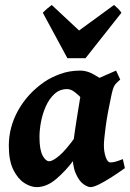

<svg xmlns="http://www.w3.org/2000/svg" viewBox="-20 -746 532 786"><path d="M491.2 -57.6Q463.9 -38.1 436 -20.3Q408.2 -2.4 385.5 8.8Q362.8 20 350.6 20Q338.9 20 321.3 7.6Q303.7 -4.9 290 -36.1Q276.4 -67.4 276.4 -122.6Q276.4 -133.8 279.5 -159.2Q282.7 -184.6 287.6 -216.8Q292.5 -249 297.6 -281.2Q302.7 -313.5 307.1 -339.1Q311.5 -364.7 313.5 -376Q315.9 -387.2 331.8 -398.2Q347.7 -409.2 370.1 -419.7Q392.6 -430.2 415.5 -439.7Q438.5 -449.2 455.1 -457L472.2 -420.4Q455.6 -406.7 448.7 -395.8Q441.9 -384.8 435.1 -351.6Q419.9 -281.7 412.6 -227.1Q405.3 -172.4 405.3 -150.9Q405.3 -124.5 412.8 -102.8Q420.4 -81.1 431.6 -81.1Q441.4 -81.1 452.4 -84Q463.4 -86.9 482.9 -94.7ZM442.4 -396.5Q432.1 -389.2 420.9 -373.3Q409.7 -357.4 398.9 -340.1Q388.2 -322.8 379.2 -310.5Q370.1 -298.3 363.8 -298.3Q357.4 -298.3 345.2 -311Q333 -323.7 317.4 -340.3Q301.8 -356.9 285.4 -369.4Q269 -381.8 253.9 -381.3Q224.1 -380.9 202.9 -361.3Q181.6 -341.8 168 -311.5Q154.3 -281.2 147.9 -247.6Q141.6 -213.9 141.6 -185.1Q141.6 -133.3 154.3 -109.6Q167 -85.9 181.6 -85.9Q195.3 -85.9 222.2 -108.2Q249 -130.4 291 -189L283.2 -92.3Q250.5 -47.9 210.9 -13.9Q171.4 20 129.9 20Q106 20 79.6 3.2Q53.2 -13.7 34.7 -50.8Q16.1 -87.9 16.1 -148.9Q16.1 -226.1 54.7 -294.9Q93.3 -363.8 162.1 -411.1Q188.5 -429.2 226.3 -443.1Q264.2 -457 308.6 -457Q335.4 -457 361.8 -442.4Q388.2 -427.7 409.7 -412.8Q431.2 -397.9 442.4 -396.5ZM477.1 -693.8 330.1 -507.8H255.9L155.3 -693.8Q163.1 -702.1 173.6 -711.2Q184.1 -720.2 191.9 -725.6L303.7 -621.1L446.8 -725.6Q452.6 -720.7 462.2 -711.7Q471.7 -702.6 477.1 -693.8Z"/></svg>

Font: Gentium Book Plus
Style: Bold Italic
Weight: 700
Italic angle: -8°
Designer: Victor Gaultney, Annie Olsen, Iska Routamaa, Becca Hirsbrunner
Foundry: SIL International
Version: Version 6.101